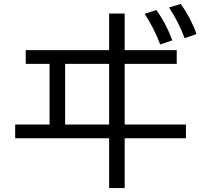

<svg xmlns="http://www.w3.org/2000/svg" viewBox="-20 -891 1039 976"><path d="M534.7 -822.3H613.8V-636.2H878.4V-566.4H613.8V-257.8H925.3V-188H613.8V64.9H534.7V-188H57.1V-257.8H231.9V-566.4H110.8V-636.2H534.7ZM311 -566.4V-257.8H534.7V-566.4ZM794.4 -665Q762.2 -749.5 715.3 -820.8L774.9 -839.8Q824.7 -771 856 -686ZM918.5 -696.8Q888.2 -778.8 839.4 -853L898.9 -871.1Q950.7 -797.9 979 -717.8Z"/></svg>

Font: UDEV Gothic 35
Style: Regular
Weight: 400
Version: v2.1.0; ttfautohint (v1.8.4.7-5d5b-dirty) -l 6 -r 45 -G 200 